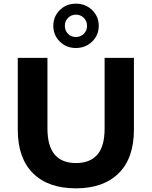

<svg xmlns="http://www.w3.org/2000/svg" viewBox="-20 -1016 828 1048"><path d="M77 -308V-700H239V-314Q239 -126 395 -126Q471 -126 511 -171.5Q551 -217 551 -314V-700H711V-308Q711 -153 628 -70.5Q545 12 394 12Q243 12 160 -70.5Q77 -153 77 -308ZM271 -875Q271 -926 306.5 -961Q342 -996 394 -996Q447 -996 483 -961Q519 -926 519 -875Q519 -824 483 -789Q447 -754 394 -754Q342 -754 306.5 -789Q271 -824 271 -875ZM455 -875Q455 -901 437.5 -918.5Q420 -936 394 -936Q369 -936 351.5 -918.5Q334 -901 334 -875Q334 -849 351 -831.5Q368 -814 394 -814Q420 -814 437.5 -831.5Q455 -849 455 -875Z"/></svg>

Font: CMG Sans
Style: Bold
Weight: 700
Designer: Julieta Ulanovsky
Foundry: Julieta Ulanovsky
Version: Version 7.200